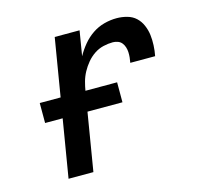

<svg xmlns="http://www.w3.org/2000/svg" viewBox="-84 -631 768 724"><g transform="rotate(-15 300.0 -269.0)"><path d="M98 0 186 -530H283L267 -433Q279 -455 296 -475.5Q313 -496 334.5 -510.5Q356 -525 380.5 -531.5Q405 -538 429 -538Q450 -538 470 -532.5Q490 -527 504 -514Q518 -501 526 -482.5Q534 -464 536.5 -444.5Q539 -425 538 -403.5Q537 -382 533 -362H436Q438 -372 439 -382.5Q440 -393 439.5 -403Q439 -413 436 -422.5Q433 -432 427 -439.5Q421 -447 411.5 -450.5Q402 -454 392 -454Q374 -454 355 -449.5Q336 -445 319.5 -434Q303 -423 290 -407.5Q277 -392 267.5 -374.5Q258 -357 253 -338.5Q248 -320 245 -302L195 0ZM67 -226V-304H369V-226Z"/></g></svg>

Font: Iosevka Curly Medium Extended
Style: Italic
Weight: 500
Width: 7
Italic angle: -9°
Monospace: yes
Designer: Belleve Invis
Foundry: Belleve Invis
Version: Version 11.1.0; ttfautohint (v1.8.3)